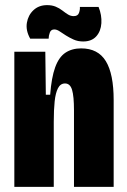

<svg xmlns="http://www.w3.org/2000/svg" viewBox="-20 -730 497 750"><path d="M36 0V-328V-528H157L159 -360H176Q181 -427 195.5 -467Q210 -507 235.5 -524Q261 -541 297 -541Q363 -541 393.5 -491Q424 -441 424 -339V0H269V-299Q269 -354 261.5 -379Q254 -404 234 -404Q216 -404 206.5 -385.5Q197 -367 193.5 -334Q190 -301 190 -254V0ZM305 -568Q284 -568 267.5 -575.5Q251 -583 237.5 -591.5Q224 -600 213 -607.5Q202 -615 192 -615Q179 -615 174.5 -602.5Q170 -590 170 -579H98Q80 -611 85 -641Q90 -671 111 -690.5Q132 -710 164 -710Q183 -710 197.5 -704Q212 -698 223.5 -689Q235 -680 245.5 -673.5Q256 -667 268 -667Q284 -667 288.5 -679.5Q293 -692 292 -703H365Q378 -671 376 -639.5Q374 -608 356 -588Q338 -568 305 -568Z"/></svg>

Font: Bricolage Grotesque 48pt Condensed ExtraBold
Style: Regular
Weight: 800
Width: 3
Designer: Mathieu Triay
Foundry: Atelier Triay
Version: Version 1.001;gftools[0.9.33.dev8+g029e19f]